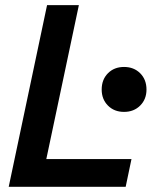

<svg xmlns="http://www.w3.org/2000/svg" viewBox="-20 -723 612 743"><path d="M13.7 0 162.1 -703.1H285.2L159.2 -107.4H488.8L466.3 0ZM460 -290Q421.9 -290 397.7 -314.5Q373.5 -338.9 373.5 -376.5Q373.5 -415 397.7 -439.5Q421.9 -463.9 460 -463.9Q498 -463.9 522.5 -439.5Q546.9 -415 546.9 -376.5Q546.9 -338.9 522.5 -314.5Q498 -290 460 -290Z"/></svg>

Font: Schibsted Grotesk SemiBold
Style: Italic
Weight: 600
Italic angle: -12°
Designer: Bakken & Baeck AS, Henrik Kongsvoll
Foundry: Schibsted ASA
Version: Version 1.100;gftools[0.9.25]